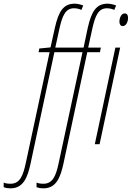

<svg xmlns="http://www.w3.org/2000/svg" viewBox="-151 -785 717 1045"><path d="M-93 240C-24 240 -1 180 15 107L145 -501H298L168 104C154 169 137 215 86 215C68 215 59 213 48 209V234C56 237 68 240 86 240C155 240 178 180 194 107L324 -501H393L398 -526H329L351 -627C367 -699 384 -740 431 -740C446 -740 461 -736 471 -731L481 -755C472 -759 451 -765 435 -765C373 -765 347 -723 327 -635L304 -526H150L172 -627C188 -699 205 -740 252 -740C267 -740 282 -736 292 -731L302 -755C293 -759 272 -765 256 -765C194 -765 168 -723 148 -635L124 -527L63 -521L59 -501H119L-11 104C-25 169 -42 215 -93 215C-111 215 -120 213 -131 209V234C-123 237 -111 240 -93 240ZM517 -643C537 -643 546 -670 546 -687C546 -704 539 -712 528 -712C508 -712 499 -686 499 -667C499 -652 506 -643 517 -643ZM365 0H391L503 -526H477Z"/></svg>

Font: Noto Sans ExtraCondensed Thin
Style: Italic
Weight: 100
Width: 2
Italic angle: -12°
Designer: Monotype Design Team
Foundry: Monotype Imaging Inc.
Version: Version 2.013